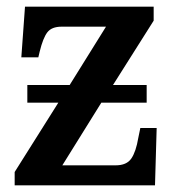

<svg xmlns="http://www.w3.org/2000/svg" viewBox="-20 -556 526 576"><path d="M24 0V-40L155 -248H62V-301H189L298 -476H165Q135 -476 122 -459Q109 -442 99 -401L95 -384H44L55 -536H441V-494L319 -301H420V-248H284L167 -60H327Q360 -60 374 -80.5Q388 -101 395 -143L401 -172H450L445 0Z"/></svg>

Font: Noto Serif SemiCondensed SemiBold
Style: Regular
Weight: 600
Width: 4
Designer: Monotype Design Team
Foundry: Monotype Imaging Inc.
Version: Version 2.013; ttfautohint (v1.8.4.7-5d5b)